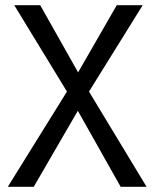

<svg xmlns="http://www.w3.org/2000/svg" viewBox="-20 -720 595 740"><path d="M430 -700 281 -441 135 -700H35L238 -367L10 0H110L280 -293L445 0H545L323 -367L530 -700Z"/></svg>

Font: Jost
Style: Regular
Weight: 400
Version: Version 3.710